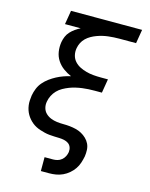

<svg xmlns="http://www.w3.org/2000/svg" viewBox="-137 -821 874 1122"><g transform="rotate(15 300.0 -260.0)"><path d="M222 215V131H273Q286 131 299.5 127.5Q313 124 324.5 114.5Q336 105 342.5 92Q349 79 351 66Q353 50 348 36.5Q343 23 331.5 15Q320 7 305.5 4Q291 1 276 0.5Q261 0 245.5 -0.5Q230 -1 215 -2.5Q200 -4 186 -7.5Q172 -11 158 -15.5Q144 -20 131.5 -26.5Q119 -33 108 -42Q97 -51 88 -61.5Q79 -72 72 -84Q65 -96 60.5 -109.5Q56 -123 54 -138Q52 -153 53 -168Q54 -183 56 -198Q60 -220 68.5 -241Q77 -262 92 -279.5Q107 -297 126 -311Q145 -325 165 -335.5Q185 -346 206 -353.5Q227 -361 249 -366Q223 -377 200.5 -393.5Q178 -410 162.5 -433.5Q147 -457 142.5 -486Q138 -515 143 -545Q146 -562 153 -578.5Q160 -595 172.5 -608.5Q185 -622 200 -632.5Q215 -643 231 -651H136L150 -735H580L566 -651H465Q449 -651 432 -650Q415 -649 398 -647Q381 -645 364.5 -641Q348 -637 331.5 -631Q315 -625 299 -616Q283 -607 270 -594.5Q257 -582 249 -566Q241 -550 238 -533Q234 -511 239 -490Q244 -469 258 -453.5Q272 -438 291 -428.5Q310 -419 330.5 -413.5Q351 -408 373.5 -406Q396 -404 419 -404H462L448 -320H405Q386 -320 367 -319Q348 -318 329.5 -315.5Q311 -313 291.5 -308.5Q272 -304 254 -297Q236 -290 218 -280Q200 -270 186 -255.5Q172 -241 163 -223Q154 -205 151 -187Q147 -167 152 -148Q157 -129 170.5 -116Q184 -103 201.5 -96Q219 -89 238.5 -86.5Q258 -84 278 -84Q298 -84 317 -82Q336 -80 354.5 -75.5Q373 -71 389.5 -62Q406 -53 419.5 -40Q433 -27 441 -10.5Q449 6 450 26Q451 46 448 66Q444 86 437.5 106Q431 126 419 143.5Q407 161 390 175.5Q373 190 353.5 199Q334 208 313.5 211.5Q293 215 272 215Z"/></g></svg>

Font: Iosevka Medium Extended
Style: Italic
Weight: 500
Width: 7
Italic angle: -9°
Monospace: yes
Designer: Belleve Invis
Foundry: Belleve Invis
Version: Version 32.5.0; ttfautohint (v1.8.4)